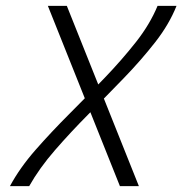

<svg xmlns="http://www.w3.org/2000/svg" viewBox="-20 -638 640 658"><path d="M80 0H14Q48 -63 102 -124.5Q156 -186 217.5 -247.5Q279 -309 338.5 -371Q398 -433 446 -494Q494 -555 520 -618H585Q560 -555 512 -493.5Q464 -432 404.5 -370.5Q345 -309 283.5 -247Q222 -185 168.5 -123.5Q115 -62 80 0ZM456 0H391L144 -618H209Z"/></svg>

Font: Victor Mono Thin ExtraLight
Style: Italic
Weight: 250
Italic angle: -12°
Monospace: yes
Version: Version 1.561;gftools[0.9.30]